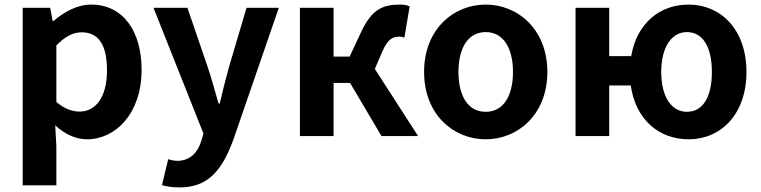

<svg xmlns="http://www.w3.org/2000/svg" viewBox="-20 -594 3321 838"><path d="M79 215H226V44L221 -47C263 -8 311 14 360 14C483 14 598 -97 598 -289C598 -461 515 -574 378 -574C317 -574 260 -542 213 -502H210L199 -560H79ZM328 -107C297 -107 262 -118 226 -149V-396C264 -434 298 -453 336 -453C413 -453 447 -394 447 -287C447 -165 394 -107 328 -107Z M764 224C889 224 949 149 998 17L1197 -560H1056L979 -300C965 -248 951 -194 939 -142H934C918 -196 904 -250 887 -300L798 -560H650L868 -11L858 23C842 72 810 108 753 108C740 108 724 104 714 101L687 214C709 220 731 224 764 224Z M1289 0H1436V-232H1508L1645 0H1805L1616 -293L1650 -372C1674 -426 1696 -434 1724 -434C1732 -434 1738 -432 1745 -430L1768 -566C1756 -572 1741 -574 1726 -574C1650 -574 1603 -553 1557 -456L1506 -347H1436V-560H1289Z M2100 14C2240 14 2369 -94 2369 -280C2369 -466 2240 -574 2100 -574C1959 -574 1831 -466 1831 -280C1831 -94 1959 14 2100 14ZM2100 -106C2023 -106 1981 -174 1981 -280C1981 -385 2023 -454 2100 -454C2176 -454 2219 -385 2219 -280C2219 -174 2176 -106 2100 -106Z M2978 -106C2909 -106 2866 -174 2866 -280C2866 -385 2909 -454 2978 -454C3050 -454 3087 -385 3087 -280C3087 -174 3050 -106 2978 -106ZM2986 14C3125 14 3238 -94 3238 -280C3238 -466 3125 -574 2986 -574C2858 -574 2759 -491 2735 -349H2639V-560H2492V0H2639V-221H2733C2754 -73 2855 14 2986 14Z"/></svg>

Font: Noto Sans CJK TC
Style: Bold
Weight: 700
Designer: Ryoko NISHIZUKA 西塚涼子 (kana, bopomofo & ideographs); Paul D. Hunt (Latin, Greek & Cyrillic); Sandoll Communications 산돌커뮤니
Foundry: Adobe
Version: Version 2.004;hotconv 1.0.118;makeotfexe 2.5.65603